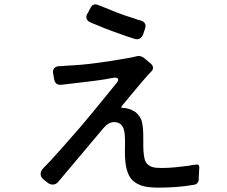

<svg xmlns="http://www.w3.org/2000/svg" viewBox="-20 -825 1040 879"><path d="M596 -647Q590 -649 583 -651.5Q576 -654 568 -656Q530 -669 492 -683Q454 -697 417 -713Q409 -716 403 -718.5Q397 -721 391 -724Q380 -729 376.5 -740Q373 -751 380 -762L396 -792Q403 -805 417 -805Q423 -805 430 -802Q471 -785 512 -769Q553 -753 596 -740Q614 -733 625 -731Q638 -727 643.5 -717.5Q649 -708 644 -694L635 -667Q630 -654 619.5 -648.5Q609 -643 596 -647ZM707 34Q686 34 664 32Q642 30 622.5 22.5Q603 15 588 1.5Q573 -12 565 -35Q550 -73 552 -144Q554 -204 548 -228Q539 -266 502 -266Q477 -266 454 -239L247 7Q237 20 221 20Q210 20 200 13L182 -1Q167 -12 166 -26.5Q165 -41 178 -55Q186 -63 194 -71.5Q202 -80 212 -90Q231 -111 252 -134.5Q273 -158 296 -184Q353 -248 406 -313Q459 -378 513 -444Q524 -458 520 -464.5Q516 -471 499 -469L461 -462Q418 -455 372 -450L262 -437Q233 -434 228 -462L223 -490Q221 -504 228 -512.5Q235 -521 249 -522Q257 -522 264.5 -522.5Q272 -523 281 -524Q350 -527 418 -536Q486 -545 554 -557Q569 -559 582.5 -562Q596 -565 608 -568Q624 -571 639 -560L671 -533Q680 -525 680.5 -515.5Q681 -506 673 -498Q668 -493 664 -488.5Q660 -484 655 -479Q642 -465 628 -448Q614 -431 597 -411L538 -340Q530 -331 543 -331Q547 -331 551 -330.5Q555 -330 560 -329Q569 -327 576.5 -324.5Q584 -322 590 -317H592Q614 -305 627 -277Q637 -249 636 -182Q635 -124 642 -97Q646 -83 654 -74.5Q662 -66 672.5 -62Q683 -58 695 -57Q707 -56 720 -56Q751 -56 781.5 -59Q812 -62 842 -66Q850 -68 858 -69Q866 -70 874 -71Q895 -76 892 -53Q892 -48 891.5 -42.5Q891 -37 891 -30Q890 -23 890 -17Q890 -11 890 -6Q890 5 884 12.5Q878 20 867 21Q828 28 787.5 31Q747 34 707 34Z"/></svg>

Font: Higure Gothic Medium
Style: Regular
Weight: 500
Designer: Yoshimichi Ohira
Foundry: Positype
Version: Version 1.000